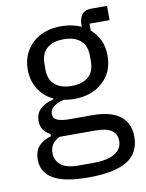

<svg xmlns="http://www.w3.org/2000/svg" viewBox="-88 -649 705 924"><g transform="rotate(-10 264.0 -187.0)"><path d="M520 57.1Q520 -8.8 475.1 -44.4Q430.2 -80.1 336.9 -80.1H227.1Q188.5 -80.1 168.2 -88.9Q147.9 -97.7 147.9 -119.1Q147.9 -159.7 215.8 -176.8Q244.1 -171.9 266.1 -171.9Q355 -171.9 408.2 -222.2Q460.9 -269.5 460.9 -350.1Q460.9 -431.6 401.9 -482.9V-516.1H500V-585.9H422.9Q392.1 -585.9 377.4 -567.4Q362.8 -548.8 362.8 -517.1V-507.8Q318.8 -527.8 265.1 -527.8Q179.2 -527.8 125 -479Q70.8 -427.7 70.8 -350.1Q70.8 -296.4 96.4 -254.9Q122.1 -213.4 168 -191.9V-188Q79.1 -165.5 79.1 -98.1Q79.1 -48.3 125 -25.9V-15.1Q85 -3.4 64 20.5Q43 44.4 43 85Q43 147.5 97.7 179.7Q152.3 211.9 270 211.9Q396.5 211.9 458.3 174.3Q520 136.7 520 57.1ZM444.8 63Q444.8 104.5 408.2 125.7Q371.6 147 304.2 147H230Q172.4 147 145.3 124.3Q118.2 101.6 118.2 64.9Q118.2 17.6 166 -4.9H337.9Q395 -4.9 419.9 12.7Q444.8 30.3 444.8 63ZM154.8 -335.9V-363.8Q154.8 -413.6 184.3 -438.7Q213.9 -463.9 266.1 -463.9Q318.4 -463.9 347.7 -438.7Q377 -413.6 377 -363.8V-335.9Q377 -286.1 347.7 -261Q318.4 -235.8 266.1 -235.8Q213.9 -235.8 184.3 -261Q154.8 -286.1 154.8 -335.9Z"/></g></svg>

Font: Plexus Sans
Style: Regular
Weight: 400
Version: Version 2.001;PS 002.001;hotconv 1.0.70;makeotf.lib2.5.58329